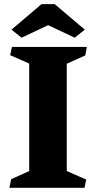

<svg xmlns="http://www.w3.org/2000/svg" viewBox="-20 -901 462 921"><path d="M120.1 -80.6V-596.2L28.8 -636.2L37.1 -675.8H396.5L389.2 -635.3L300.3 -595.2V-80.6L393.6 -39.6L385.3 0H24.9L33.7 -41.5ZM35.2 -758.8 179.2 -881.3H242.2L386.7 -758.8L338.4 -720.2L210.9 -780.3L83.5 -720.2Z"/></svg>

Font: Vesper Libre Heavy
Style: Regular
Weight: 900
Designer: Robert Keller & Kimya Gandhi
Foundry: Mota Italic
Version: Version 1.058